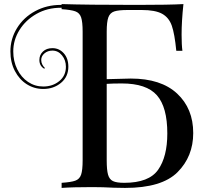

<svg xmlns="http://www.w3.org/2000/svg" viewBox="-20 -823 991 941"><path d="M927 -171Q927 -56 850 21Q773 98 593 98L538 97Q484 94 432 94Q335 94 282 98V73Q328 70 349 62.5Q370 55 377.5 33Q385 11 385 -37V-668Q385 -716 377.5 -738Q370 -760 349 -767.5Q328 -775 282 -778V-803Q407 -799 651 -799Q811 -799 879 -803Q870 -719 870 -653Q870 -603 874 -574H844Q836 -657 822 -697Q808 -737 774.5 -755.5Q741 -774 674 -774H607Q561 -774 540 -767Q519 -760 511 -738Q503 -716 503 -668V-435L621 -438Q769 -438 848 -364.5Q927 -291 927 -171ZM800 -169Q800 -298 749 -356Q698 -414 577 -414Q533 -414 503 -412V-37Q503 10 509.5 33Q516 56 533.5 64.5Q551 73 589 73Q710 73 755 9Q800 -55 800 -169ZM562 -785H278Q212 -785 159 -755Q106 -725 75.5 -676Q45 -627 45 -571Q45 -523 64.5 -483.5Q84 -444 117.5 -421.5Q151 -399 192 -399Q238 -399 270.5 -425.5Q303 -452 303 -496Q303 -528 284 -551.5Q265 -575 237 -575Q214 -575 198 -561.5Q182 -548 182 -529Q182 -517 187.5 -506.5Q193 -496 200 -490L197 -486Q173 -500 173 -529Q173 -554 190.5 -570.5Q208 -587 237 -587Q270 -587 292.5 -562Q315 -537 315 -496Q315 -447 279 -417Q243 -387 192 -387Q148 -387 111.5 -410Q75 -433 53 -475Q31 -517 31 -571Q31 -633 63.5 -685.5Q96 -738 152.5 -768.5Q209 -799 278 -799H562Z"/></svg>

Font: Myanmar April Display
Style: Regular
Weight: 400
Designer: Khon Soe Zaw Thu
Foundry: Myanmar OS
Version: Version 2.50 April 12, 2019